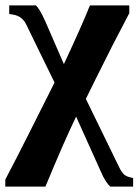

<svg xmlns="http://www.w3.org/2000/svg" viewBox="-23 -479 514 712"><path d="M-3.4 187Q38.6 106.9 83.5 17.8Q128.4 -71.3 179.2 -172.9L73.7 -389.2Q59.6 -418 28.3 -424.3L11.2 -427.2V-459H109.9Q124 -446.8 145 -399.9L213.9 -241.2Q281.2 -385.3 310.5 -459H456.5V-430.2Q391.6 -307.6 333.5 -189.5L295.4 -112.3L419.9 143.1Q428.7 161.1 438 168.9Q447.3 176.8 470.7 181.2V212.9H386.2Q368.7 198.7 350.1 155.3L259.3 -46.4Q218.3 37.1 145.5 212.9H-3.4Z"/></svg>

Font: Liberation Serif
Style: Bold
Weight: 700
Designer: Steve Matteson
Foundry: Ascender Corporation
Version: Version 2.1.5